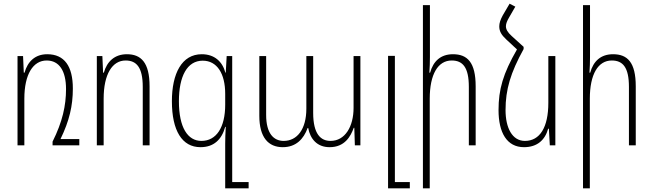

<svg xmlns="http://www.w3.org/2000/svg" viewBox="-20 -788 3539 1041"><path d="M308 -34C356 -133 375 -214 375 -308C375 -428 330 -494 236 -494C171 -494 130 -455 113 -394H109L105 -484H75V0H112V-253C112 -386 160 -460 233 -460C301 -460 338 -404 338 -305C338 -216 319 -128 265 -20V0H410V-34Z M505 0H542V-253C542 -386 589 -460 661 -460C720 -460 754 -423 754 -317V0H791V-320C791 -450 744 -494 668 -494C602 -494 560 -455 543 -394H539L535 -484H505Z M1201 233H1328V199H1239V-484H1209L1204 -394H1202C1186 -454 1143 -494 1074 -494C966 -494 912 -390 912 -239C912 -80 967 10 1067 10C1139 10 1182 -31 1201 -100H1204C1202 -69 1201 -30 1201 -9ZM1072 -24C998 -24 950 -96 950 -239C950 -375 995 -459 1079 -459C1157 -459 1201 -389 1201 -279V-220C1201 -97 1153 -24 1072 -24Z M1513 10C1585 10 1626 -34 1648 -94H1651C1662 -35 1699 10 1767 10C1849 10 1881 -48 1898 -95H1901L1904 0H1934V-484H1897V-203C1897 -102 1851 -24 1772 -24C1719 -24 1678 -61 1678 -176V-484H1641V-199C1641 -87 1591 -24 1518 -24C1464 -24 1423 -64 1423 -165V-484H1386V-160C1386 -43 1435 10 1513 10Z M2084 233H2202V199H2121V-485H2084Z M2311 -760H2273V233H2310V-253C2310 -386 2355 -460 2429 -460C2489 -460 2522 -423 2522 -317V0H2559V-320C2559 -450 2514 -494 2436 -494C2369 -494 2329 -456 2312 -394H2308C2310 -423 2311 -449 2311 -479Z M2819 -534 2754 -593C2732 -613 2723 -629 2723 -646C2723 -660 2730 -676 2740 -693L2774 -752L2743 -768L2706 -705C2693 -681 2687 -663 2687 -645C2687 -619 2698 -599 2725 -574L2783 -520C2707 -388 2683 -303 2683 -191C2683 -69 2728 10 2821 10C2893 10 2935 -29 2952 -90H2956L2961 0H2991V-484H2953V-231C2953 -97 2907 -24 2826 -24C2757 -24 2721 -95 2721 -191C2721 -303 2748 -393 2819 -522Z M3179 -760H3141V233H3178V-253C3178 -386 3223 -460 3297 -460C3357 -460 3390 -423 3390 -317V0H3427V-320C3427 -450 3382 -494 3304 -494C3237 -494 3197 -456 3180 -394H3176C3178 -423 3179 -449 3179 -479Z"/></svg>

Font: Noto Sans Armenian Condensed ExtraLight
Style: Regular
Weight: 200
Width: 3
Designer: Monotype Design Team
Foundry: Monotype Imaging Inc.
Version: Version 2.008